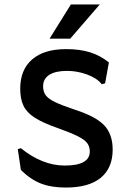

<svg xmlns="http://www.w3.org/2000/svg" viewBox="-20 -834 588 864"><path d="M74 -69 60 -163 74 -167Q171 -89 271 -89Q384 -89 384 -152Q384 -175 372 -190.5Q360 -206 329 -221.5Q298 -237 236 -259Q171 -282 135.5 -305Q100 -328 85.5 -358.5Q71 -389 71 -435Q71 -520 124.5 -566.5Q178 -613 278 -613Q339 -613 385.5 -598.5Q432 -584 470 -553L453 -459L438 -455Q417 -482 372.5 -498.5Q328 -515 282 -515Q229 -515 201.5 -497Q174 -479 174 -446Q174 -421 186 -405Q198 -389 228 -374.5Q258 -360 318 -340Q411 -310 449 -270Q487 -230 487 -161Q487 -78 433.5 -34Q380 10 276 10Q211 10 164.5 -8Q118 -26 74 -69ZM429 -814 296 -660H203L299 -814Z"/></svg>

Font: Farro
Style: Regular
Weight: 400
Designer: Aceler Chua
Foundry: Grayscale Limited
Version: Version 1.101